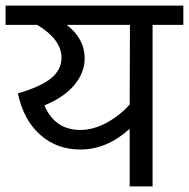

<svg xmlns="http://www.w3.org/2000/svg" viewBox="-40 -667 676 687"><path d="M616 -647V-578H506V0H424V-206Q342 -132 248 -132Q163 -132 103.5 -185Q44 -238 24 -333Q107 -357 143.5 -387.5Q180 -418 180 -460Q180 -526 93 -578H-20V-647ZM424 -293 425 -578H199Q263 -528 263 -458Q263 -408 226.5 -363.5Q190 -319 119 -290Q156 -202 248 -202Q293 -202 340 -227Q387 -252 424 -293Z"/></svg>

Font: Martel Sans
Style: Regular
Weight: 400
Designer: Dan Reynolds and Mathieu Réguer
Foundry: Dan Reynolds and Mathieu Réguer
Version: Version 1.001;PS 001.001;hotconv 1.0.70;makeotf.lib2.5.58329